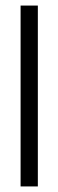

<svg xmlns="http://www.w3.org/2000/svg" viewBox="-20 -670 210 690"><path d="M54 -650H116V0H54Z"/></svg>

Font: Overused Grotesk Book
Style: Regular
Weight: 350
Version: Version 0.003